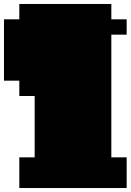

<svg xmlns="http://www.w3.org/2000/svg" viewBox="-20 -790 656 964"><path d="M154 0V-308H77V-385H0V-693H77V-770H539V-693H616V-616H539V0H616V154H77V0Z"/></svg>

Font: Coral Pixels
Style: Regular
Weight: 400
Designer: Tanukizamurai
Foundry: TanukiFont
Version: Version 1.000; ttfautohint (v1.8.4.7-5d5b)